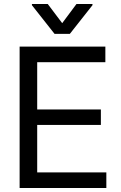

<svg xmlns="http://www.w3.org/2000/svg" viewBox="-20 -940 607 960"><path d="M78.1 -707H506.8V-628.9H166V-392.6H484.4V-315.4H166V-78.1H511.7V0H78.1ZM291 -824.2 362.3 -919.9H442.4V-914.1L329.1 -770.5H252.9L139.6 -914.1V-919.9H218.8Z"/></svg>

Font: Pretendard JP
Style: Regular
Weight: 400
Designer: Base glyphs from Inter by Rasmus Andersson; Hangeul glyphs from Noto Sans CJK(Source Han Sans) by Jang Soo-young and Kan
Foundry: Kil Hyung-jin
Version: Version 1.309